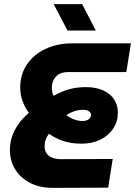

<svg xmlns="http://www.w3.org/2000/svg" viewBox="-20 -910 654 930"><path d="M237 0Q171 0 124 -25Q77 -50 52.5 -91.5Q28 -133 28 -183Q28 -236 53 -282.5Q78 -329 120 -363Q101 -389 89.5 -419.5Q78 -450 78 -487Q78 -549 110 -597Q142 -645 199 -672.5Q256 -700 329 -700H614L592 -561H310Q272 -561 251.5 -539.5Q231 -518 231 -486Q231 -477 232.5 -466Q234 -455 240 -446Q279 -468 316 -478Q353 -488 396 -488Q445 -488 480 -472Q515 -456 533 -428Q551 -400 551 -365Q551 -322 528.5 -287.5Q506 -253 466 -233.5Q426 -214 374 -214Q344 -214 316 -219.5Q288 -225 263 -236Q238 -247 217 -262Q206 -248 201 -233.5Q196 -219 196 -201Q196 -182 205 -168Q214 -154 232 -146.5Q250 -139 277 -139L526 -140L504 -1ZM379 -324Q400 -324 410.5 -333Q421 -342 421 -353Q421 -364 411 -371Q401 -378 382 -378Q361 -378 342 -372Q323 -366 301 -353Q320 -338 340.5 -331Q361 -324 379 -324ZM307 -762 240 -890H378L444 -762Z"/></svg>

Font: MuseoModerno
Style: Bold Italic
Weight: 700
Italic angle: -9°
Designer: Pablo Cosgaya, Héctor Gatti, Marcela Romero, and the Authors of The MuseoModerno Project.
Foundry: Omnibus-Type Team
Version: Version 1.003